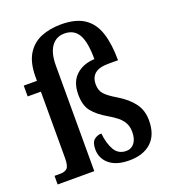

<svg xmlns="http://www.w3.org/2000/svg" viewBox="-140 -870 879 985"><g transform="rotate(-20 299.0 -378.0)"><path d="M398 10Q328 10 290 -21.5Q252 -53 252 -103Q252 -141 269.5 -155Q287 -169 309 -169Q315 -112 336 -76.5Q357 -41 400 -41Q427 -41 444 -62.5Q461 -84 461 -124Q461 -158 442.5 -184Q424 -210 374 -239Q320 -270 293 -303.5Q266 -337 266 -397Q266 -465 304.5 -501Q343 -537 406 -540Q406 -633 382 -674.5Q358 -716 306 -716Q260 -716 234.5 -680Q209 -644 209 -577V0H9V-47H42Q64 -47 77.5 -58.5Q91 -70 91 -116V-477H19V-536H91V-557Q91 -635 119.5 -681Q148 -727 196.5 -746.5Q245 -766 306 -766Q385 -766 431.5 -735Q478 -704 498 -643Q518 -582 518 -493H463Q368 -493 368 -415Q368 -382 386.5 -361.5Q405 -341 451 -314Q504 -282 533 -243Q562 -204 562 -149Q562 -71 518.5 -30.5Q475 10 398 10Z"/></g></svg>

Font: Noto Serif Lao Condensed SemiBold
Style: Regular
Weight: 600
Width: 3
Designer: Monotype Design Team
Foundry: Monotype Imaging Inc.
Version: Version 2.003; ttfautohint (v1.8.4.7-5d5b)